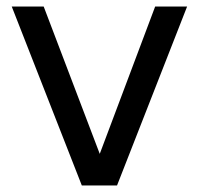

<svg xmlns="http://www.w3.org/2000/svg" viewBox="-20 -569 610 589"><path d="M339 0H231L16 -549H114L286 -97L456 -549H554Z"/></svg>

Font: Ulagadi Sans
Style: Regular
Weight: 400
Designer: Ninad Kale (Devanagari), Jonny Pinhorn (Latin)
Foundry: Indian Type Foundry
Version: Version 3.01;March 29, 2020;FontCreator 12.0.0.2522 64-bit; 